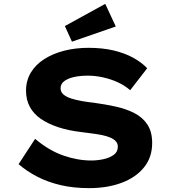

<svg xmlns="http://www.w3.org/2000/svg" viewBox="-20 -963 900 993"><path d="M440.6 10Q359.7 10 293.5 -5.6Q227.4 -21.1 173.5 -48.9Q119.6 -76.6 76.1 -113.9L161.6 -244.9Q233.7 -184.3 307.8 -158.6Q382 -132.9 451.5 -132.9Q483.4 -132.9 514.9 -139.7Q546.5 -146.4 567.9 -161.8Q589.4 -177.2 589.4 -204.6Q589.4 -220.7 579.1 -232.1Q568.9 -243.5 550.7 -251.4Q532.6 -259.2 508.4 -264.2Q484.2 -269.2 456.9 -272.6Q429.5 -275.9 400.9 -279.9Q333.5 -287.8 281.2 -305.1Q228.9 -322.5 191.4 -348.1Q153.9 -373.8 134.2 -410.5Q114.6 -447.2 114.6 -493.9Q114.6 -546.1 139.5 -587.6Q164.3 -629 209.2 -657.5Q254.1 -686 312.5 -700.9Q371 -715.7 437.6 -715.7Q510.1 -715.7 567.7 -702Q625.4 -688.3 669 -664.3Q712.7 -640.2 741.2 -610L653.3 -496.4Q625 -521.2 588.9 -537.6Q552.9 -554 513.1 -562.8Q473.4 -571.7 434.6 -571.7Q393.8 -571.7 362.2 -564.5Q330.7 -557.4 312 -543.1Q293.3 -528.8 293.3 -506.8Q293.3 -486.6 308.8 -473.8Q324.3 -461 349.6 -453.1Q374.9 -445.2 405.2 -440Q435.4 -434.7 465.4 -431.6Q523.4 -423.7 577.9 -411.9Q632.4 -400 675 -378.1Q717.5 -356.3 742.3 -318.9Q767 -281.5 767 -223.2Q767 -149.4 724.7 -97.2Q682.4 -45 608.8 -17.5Q535.2 10 440.6 10ZM352.1 -747.5 315.5 -828.2 524.3 -943 578.8 -826Z"/></svg>

Font: Lexend Peta
Style: Regular
Weight: 400
Designer: Bonnie Shaver-Troup, Thomas Jockin
Foundry: Lexend
Version: Version 1.007